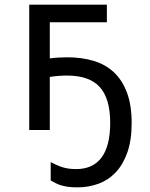

<svg xmlns="http://www.w3.org/2000/svg" viewBox="-20 -556 640 821"><path d="M312 245.1Q292 245.1 276.1 243.4Q260.3 241.7 246.8 238Q233.4 234.4 221.4 228.8Q209.5 223.1 196.8 215.8V137.2Q209 143.6 220.7 148.9Q232.4 154.3 245.1 158.4Q257.8 162.6 272.7 164.8Q287.6 167 306.2 167Q340.3 167 367.2 155.3Q394 143.6 412.8 119.4Q431.6 95.2 441.4 57.9Q451.2 20.5 451.2 -30.8Q451.2 -133.8 407 -183.3Q362.8 -232.9 266.1 -232.9Q250.5 -232.9 230.2 -231.4Q210 -230 192.9 -227.1V0H105V-536.1H437V-460.9H192.9V-306.2Q209.5 -308.6 228.5 -309.8Q247.6 -311 268.1 -311Q329.1 -311 379.9 -295.9Q430.7 -280.8 466.8 -247.1Q502.9 -213.4 522.9 -159.9Q543 -106.4 543 -29.8Q543 43.9 524.4 96.2Q505.9 148.4 474.4 181.4Q442.9 214.4 400.9 229.7Q358.9 245.1 312 245.1Z"/></svg>

Font: Droid Sans Mono
Style: Regular
Weight: 400
Monospace: yes
Foundry: Ascender Corporation
Version: Version 1.00 build 112